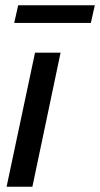

<svg xmlns="http://www.w3.org/2000/svg" viewBox="-20 -709 380 729"><path d="M5 0 113 -509H210L103 0ZM34 -622 49 -689H340L325 -622Z"/></svg>

Font: Red Hat Display SemiBold
Style: Italic
Weight: 600
Italic angle: -12°
Designer: Pentagram, MCKL
Foundry: Pentagram, MCKL
Version: Version 1.023